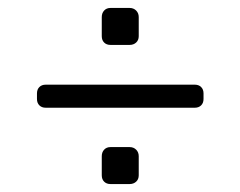

<svg xmlns="http://www.w3.org/2000/svg" viewBox="-20 -543 605 483"><path d="M306 -430H258Q248 -430 242 -436Q236 -442 236 -452V-500Q236 -510 242 -516.5Q248 -523 258 -523H306Q316 -523 322.5 -516.5Q329 -510 329 -500V-452Q329 -442 322.5 -436Q316 -430 306 -430ZM73 -294V-308Q73 -318 79 -324Q85 -330 95 -330H470Q480 -330 486 -324Q492 -318 492 -308V-294Q492 -284 486 -278Q480 -272 470 -272H95Q85 -272 79 -278Q73 -284 73 -294ZM306 -80H258Q248 -80 242 -86Q236 -92 236 -102V-150Q236 -160 242 -166.5Q248 -173 258 -173H306Q316 -173 322.5 -166.5Q329 -160 329 -150V-102Q329 -92 322.5 -86Q316 -80 306 -80Z"/></svg>

Font: Rubik
Style: Regular
Weight: 300
Designer: Hubert & Fischer
Foundry: Hubert & Fischer
Version: Version 1.100